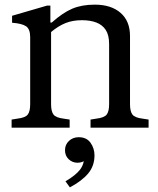

<svg xmlns="http://www.w3.org/2000/svg" viewBox="-20 -550 679 827"><path d="M30 0V-35L55 -39Q89 -43 99.5 -56.5Q110 -70 110 -101V-390Q110 -425 92 -437Q74 -449 32 -452V-482L183 -526H197V-453H203Q250 -495 291 -512.5Q332 -530 388 -530Q459 -530 499.5 -494.5Q540 -459 540 -395V-101Q540 -70 550.5 -56.5Q561 -43 594 -39L620 -35V0H370V-35L395 -39Q429 -43 439.5 -56.5Q450 -70 450 -101V-360Q450 -399 435.5 -421Q421 -443 395 -453Q369 -463 333 -463Q293 -463 262 -450.5Q231 -438 200 -412V-101Q200 -70 210.5 -56.5Q221 -43 254 -39L280 -35V0ZM281 257 262 231Q306 205 324.5 181Q343 157 343 123L368 96Q368 120 352.5 135.5Q337 151 314 151Q292 151 276 136Q260 121 260 97Q260 73 277 57Q294 41 319 41Q353 41 370 65Q387 89 387 119Q387 165 359.5 197.5Q332 230 281 257Z"/></svg>

Font: Hedvig Letters Serif 18pt
Style: Regular
Weight: 400
Designer: Alexander Örn & Tor Weibull
Foundry: Kanon Foundry
Version: Version 1.000